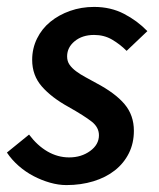

<svg xmlns="http://www.w3.org/2000/svg" viewBox="-26 -523 459 555"><path d="M166 12Q143 12 118.5 5Q94 -2 71 -14Q48 -26 28 -43.5Q8 -61 -6 -82L58 -134Q82 -102 111.5 -85Q141 -68 174 -68Q209 -68 234.5 -86.5Q260 -105 260 -132Q260 -155 239 -171.5Q218 -188 172 -214Q123 -241 95 -273Q67 -305 67 -350Q67 -383 81 -411.5Q95 -440 119.5 -460Q144 -480 176.5 -491.5Q209 -503 246 -503Q294 -503 332.5 -483Q371 -463 400 -433L340 -376Q321 -395 298 -408.5Q275 -422 246 -422Q212 -422 190 -404Q168 -386 168 -360Q168 -346 175 -336Q182 -326 194 -317Q206 -308 221 -300Q236 -292 252 -283Q307 -254 334 -222Q361 -190 361 -145Q361 -109 346.5 -80Q332 -51 306 -30.5Q280 -10 244 1Q208 12 166 12Z"/></svg>

Font: TypoPRO Source Sans Pro
Style: Italic
Weight: 600
Italic angle: -11°
Designer: Paul D. Hunt
Foundry: Adobe Systems Incorporated
Version: Version 1.075;PS 2.000;hotconv 1.0.86;makeotf.lib2.5.63406